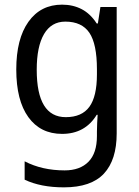

<svg xmlns="http://www.w3.org/2000/svg" viewBox="-20 -566 599 826"><path d="M247 -546Q294 -546 331.5 -526.5Q369 -507 396 -465H401L412 -536H482V8Q482 122 427 181Q372 240 255 240Q155 240 86 207V128Q161 167 258 167Q324 167 360.5 130Q397 93 397 19V0Q397 -14 398 -36Q399 -58 400 -72H396Q346 10 247 10Q154 10 102 -62Q50 -134 50 -267Q50 -399 102.5 -472.5Q155 -546 247 -546ZM261 -473Q201 -473 169.5 -419.5Q138 -366 138 -266Q138 -62 263 -62Q332 -62 364.5 -106.5Q397 -151 397 -246V-268Q397 -377 364.5 -425Q332 -473 261 -473Z"/></svg>

Font: Noto Sans Hebrew SemiCondensed
Style: Regular
Weight: 400
Width: 4
Designer: Monotype Design Team
Foundry: Monotype Imaging Inc.
Version: Version 2.004; ttfautohint (v1.8.4.7-5d5b)